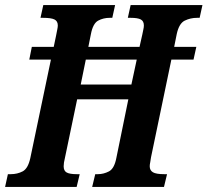

<svg xmlns="http://www.w3.org/2000/svg" viewBox="-39 -734 815 754"><path d="M-19 0 -8 -50H3Q29 -50 50 -61Q71 -72 80 -113L161 -500H76L86 -550H172L181 -593Q184 -609 186 -618.5Q188 -628 188 -634Q188 -651 175 -657.5Q162 -664 130 -664H120L131 -714H413L402 -664H392Q367 -664 346.5 -653Q326 -642 318 -600L308 -550H509L520 -599Q522 -610 524 -618.5Q526 -627 526 -634Q526 -651 514 -657.5Q502 -664 474 -664H463L474 -714H756L745 -664H735Q709 -664 686.5 -653Q664 -642 655 -600L645 -550H732L721 -500H634L554 -116Q553 -106 551 -97Q549 -88 549 -81Q549 -65 561.5 -57.5Q574 -50 606 -50H617L605 0H323L335 -50H345Q368 -50 389 -61Q410 -72 418 -114L465 -344H264L216 -114Q211 -94 211 -81Q211 -63 223 -56.5Q235 -50 263 -50H274L262 0ZM278 -402H477L498 -500H298Z"/></svg>

Font: Noto Serif ExtraCondensed
Style: Bold Italic
Weight: 700
Width: 2
Italic angle: -12°
Designer: Monotype Design Team
Foundry: Monotype Imaging Inc.
Version: Version 2.013; ttfautohint (v1.8.4.7-5d5b)